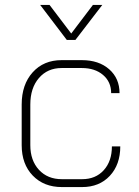

<svg xmlns="http://www.w3.org/2000/svg" viewBox="-20 -751 562 779"><path d="M68 -162V-327Q68 -408 112.5 -457.5Q157 -507 230 -507H312Q381 -507 423 -470Q465 -433 465 -373H431Q431 -419 398 -447Q365 -475 312 -475H230Q173 -475 138 -434.5Q103 -394 103 -327V-162Q103 -100 138 -62Q173 -24 231 -24H313Q368 -24 401 -60.5Q434 -97 434 -157H468Q468 -83 425.5 -37.5Q383 8 313 8H231Q158 8 113 -38.5Q68 -85 68 -162ZM143 -731H181L269 -615L357 -731H395L286 -589H251Z"/></svg>

Font: Bai Jamjuree ExtraLight
Style: Regular
Weight: 275
Designer: Katatrad Aksorn Co.,Ltd.
Foundry: Cadson Demak Co.,Ltd.
Version: Version 1.000; ttfautohint (v1.6)